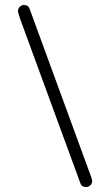

<svg xmlns="http://www.w3.org/2000/svg" viewBox="-20 -670 435 770"><path d="M341 27Q350 51 350 55Q350 65 343 72.5Q336 80 325 80Q307 80 302 64L63 -588Q52 -620 52 -624Q52 -636 59.5 -643Q67 -650 76 -650Q94 -650 99 -634Z"/></svg>

Font: Hubballi
Style: Regular
Weight: 400
Designer: Erin McLaughlin
Version: Version 1.000; ttfautohint (v1.8.3)